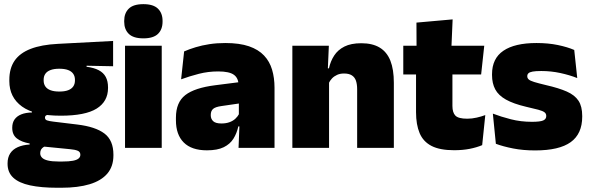

<svg xmlns="http://www.w3.org/2000/svg" viewBox="-20 -713 2848 926"><path d="M272.5 -155Q147.5 -155 86.2 -199.2Q25 -243.5 25 -322V-328Q25 -383 50.2 -420Q75.5 -457 127.5 -477.2Q179.5 -497.5 259.5 -501.5L525.5 -515.5V-393.5L397.5 -396V-391Q433 -386.5 456 -374.5Q479 -362.5 490 -342Q501 -321.5 501 -291.5V-288.5Q501 -223.5 446 -189.2Q391 -155 272.5 -155ZM263.5 66H280Q313 66 332 62.2Q351 58.5 359.2 51.2Q367.5 44 367.5 34V33Q367.5 19 354.2 13.8Q341 8.5 318 6.5L171 -8L208.5 -10.5Q198 -8.5 190.2 -3.8Q182.5 1 178.2 8.2Q174 15.5 174 25.5V26.5Q174 38.5 182.8 47.5Q191.5 56.5 211.2 61.2Q231 66 263.5 66ZM255.5 192.5Q178.5 192.5 125 181Q71.5 169.5 44 144Q16.5 118.5 16.5 77V75Q16.5 46.5 29 27Q41.5 7.5 65.5 -3.2Q89.5 -14 123 -16V-21Q83.5 -28 61.2 -45.5Q39 -63 39 -96V-97Q39 -121 50.2 -137Q61.5 -153 82.8 -161.5Q104 -170 134 -170.5V-190L251.5 -160H220Q208 -160 202.5 -156.5Q197 -153 197 -146V-145.5Q197 -136 206.5 -132.5Q216 -129 236.5 -126.5L352 -112.5Q440 -102 483.5 -69.2Q527 -36.5 527 33V36.5Q527 89.5 497.8 124Q468.5 158.5 412.5 175.5Q356.5 192.5 276 192.5ZM266 -271.5Q292 -271.5 308.5 -277.8Q325 -284 333.2 -296Q341.5 -308 341.5 -325V-328Q341.5 -345 333.2 -357Q325 -369 308.5 -375.2Q292 -381.5 266 -381.5Q240.5 -381.5 223.8 -375.2Q207 -369 198.8 -357.2Q190.5 -345.5 190.5 -328V-325Q190.5 -308 198.8 -296Q207 -284 223.8 -277.8Q240.5 -271.5 266 -271.5Z M583 0V-492.5H760V0ZM671.5 -528Q623 -528 601 -549.8Q579 -571.5 579 -608.5V-612.5Q579 -649.5 601 -671.2Q623 -693 671.5 -693Q719.5 -693 741.8 -671.2Q764 -649.5 764 -612.5V-608.5Q764 -571 741.8 -549.5Q719.5 -528 671.5 -528Z M1130.5 0 1135.5 -126 1132 -130.5V-283.5L1130.5 -301.5Q1130.5 -336 1108.2 -352.2Q1086 -368.5 1032.5 -368.5Q984 -368.5 939.2 -357Q894.5 -345.5 853.5 -330.5L868 -465Q893 -476 923.5 -485.2Q954 -494.5 990 -500Q1026 -505.5 1066.5 -505.5Q1135 -505.5 1180.8 -489.8Q1226.5 -474 1253.5 -445.2Q1280.5 -416.5 1292.2 -377Q1304 -337.5 1304 -290V0ZM978 12Q904 12 866.2 -25.8Q828.5 -63.5 828.5 -133V-145.5Q828.5 -219.5 873.8 -254.5Q919 -289.5 1018.5 -302L1144 -318L1154.5 -217L1048 -201.5Q1019 -197.5 1007.8 -187.8Q996.5 -178 996.5 -159V-157Q996.5 -139.5 1008.2 -128.5Q1020 -117.5 1047.5 -117.5Q1070.5 -117.5 1087.2 -123.8Q1104 -130 1115.2 -140.5Q1126.5 -151 1133 -163.5L1158 -103.5H1129.5Q1122 -70 1105.8 -44Q1089.5 -18 1059 -3Q1028.5 12 978 12Z M1702.5 0V-283Q1702.5 -306.5 1696.8 -323.5Q1691 -340.5 1677 -349.5Q1663 -358.5 1639 -358.5Q1620.5 -358.5 1606 -352Q1591.5 -345.5 1581.2 -334.8Q1571 -324 1565 -310.5L1538 -383.5H1566.5Q1574 -418 1591.8 -445.2Q1609.5 -472.5 1641.2 -488.5Q1673 -504.5 1722.5 -504.5Q1776.5 -504.5 1811.2 -483.5Q1846 -462.5 1862.8 -420.2Q1879.5 -378 1879.5 -313.5V0ZM1390 0V-492.5H1566L1560.5 -366L1567 -348V0Z M2170 11.5Q2101.5 11.5 2061.2 -9.2Q2021 -30 2003.8 -71Q1986.5 -112 1986.5 -172V-436H2162V-202Q2162 -170 2176.5 -155.2Q2191 -140.5 2233.5 -140.5Q2256.5 -140.5 2279.2 -145.8Q2302 -151 2320.5 -158L2305.5 -13Q2279.5 -2 2245.5 4.8Q2211.5 11.5 2170 11.5ZM1925 -354V-492.5H2315.5L2300.5 -354ZM1989 -480.5 1988.5 -604 2163 -619.5 2157 -480.5Z M2561 12.5Q2502.5 12.5 2454.5 3Q2406.5 -6.5 2371.5 -19.5L2357 -165Q2396 -150 2443.8 -137.8Q2491.5 -125.5 2545.5 -125.5Q2585 -125.5 2599.8 -132Q2614.5 -138.5 2614.5 -153V-154Q2614.5 -165 2606 -171.5Q2597.5 -178 2576.2 -183.8Q2555 -189.5 2517.5 -198Q2456 -212.5 2420 -232.8Q2384 -253 2368.5 -282Q2353 -311 2353 -351V-355Q2353 -431 2407.8 -468.2Q2462.5 -505.5 2567.5 -505.5Q2624 -505.5 2670.8 -495.8Q2717.5 -486 2749.5 -472L2764 -336.5Q2727.5 -351 2682.5 -360.8Q2637.5 -370.5 2590.5 -370.5Q2563.5 -370.5 2548.8 -367.8Q2534 -365 2528.5 -359.5Q2523 -354 2523 -346V-345Q2523 -336 2530 -329.8Q2537 -323.5 2556.5 -317.5Q2576 -311.5 2613.5 -302.5Q2675 -288.5 2713.5 -271.5Q2752 -254.5 2770 -227.2Q2788 -200 2788 -153.5V-150.5Q2788 -67.5 2732.5 -27.5Q2677 12.5 2561 12.5Z"/></svg>

Font: Anek Tamil ExtraBold
Style: Regular
Weight: 800
Designer: Aadarsh Rajan (Tamil), Yesha Goshar (Latin)
Foundry: Ek Type
Version: Version 1.003